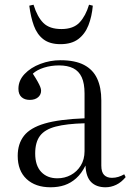

<svg xmlns="http://www.w3.org/2000/svg" viewBox="-20 -779 552 813"><path d="M194 14Q130 14 92.5 -21Q55 -56 55 -119Q55 -170 81.5 -204Q108 -238 169.5 -256Q231 -274 338 -278V-383Q338 -426 326 -452Q314 -478 290 -490Q266 -502 230 -502Q196 -502 166 -492.5Q136 -483 119 -467Q132 -447 139.5 -433.5Q147 -420 150.5 -411Q154 -402 154 -395Q154 -378 141 -367Q128 -356 106 -356Q84 -356 71 -368Q58 -380 58 -403Q58 -438 84 -465.5Q110 -493 151 -508.5Q192 -524 236 -524Q298 -524 336 -504Q374 -484 391.5 -446Q409 -408 409 -354V-78Q409 -50 421 -38Q433 -26 454 -26Q468 -26 481 -30Q494 -34 506 -41L512 -29Q494 -7 472 3.5Q450 14 427 14Q388 14 366 -8Q344 -30 342 -78Q325 -44 302.5 -24Q280 -4 253.5 5Q227 14 194 14ZM223 -24Q254 -24 280 -38Q306 -52 322 -78Q338 -104 338 -139V-257Q262 -255 216 -243Q170 -231 149.5 -204Q129 -177 129 -129Q129 -78 154.5 -51Q180 -24 223 -24ZM236 -592Q191 -592 164 -612.5Q137 -633 123.5 -670Q110 -707 104 -755L122 -759Q138 -707 164 -681.5Q190 -656 240 -656Q291 -656 317 -684Q343 -712 357 -759L373 -755Q369 -709 354.5 -672Q340 -635 311.5 -613.5Q283 -592 236 -592Z"/></svg>

Font: Literata 60pt Light
Style: Regular
Weight: 300
Designer: Latin by Veronika Burian and Jose Scaglione. Greek by Irene Vlachou. Cyrillic by Vera Evstafieva.
Foundry: TypeTogether
Version: Version 3.103;gftools[0.9.29]